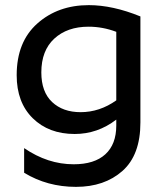

<svg xmlns="http://www.w3.org/2000/svg" viewBox="-20 -560 636 748"><path d="M294 -123Q368 -123 433 -169V-436Q380 -456 325 -456Q242 -456 191.5 -409.5Q141 -363 141 -278Q141 -202 183 -162.5Q225 -123 294 -123ZM527 -83Q527 44 457 106Q387 168 276 168Q164 168 74 113V17Q166 80 267 80Q348 80 390.5 41Q433 2 433 -71V-94Q360 -38 271 -38Q170 -38 107.5 -99.5Q45 -161 45 -267Q45 -397 125.5 -468.5Q206 -540 326 -540Q419 -540 527 -496Z"/></svg>

Font: Roundo Medium
Style: Regular
Weight: 500
Designer: Namrata Goyal (Gurmukhi), Shiva Nallaperumal (Latin)
Foundry: Indian Type Foundry
Version: Version 1.000;PS 1.0;hotconv 1.0.88;makeotf.lib2.5.647800